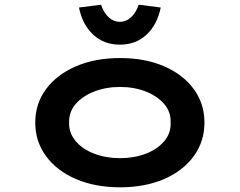

<svg xmlns="http://www.w3.org/2000/svg" viewBox="-20 -787 1020 817"><path d="M491 10Q385 10 303.5 -25Q222 -60 176 -122.5Q130 -185 130 -265Q130 -346 176 -408Q222 -470 303.5 -505Q385 -540 491 -540Q597 -540 678 -505Q759 -470 804.5 -408Q850 -346 850 -265Q850 -185 804.5 -122.5Q759 -60 678 -25Q597 10 491 10ZM491 -114Q551 -114 600.5 -133Q650 -152 679 -186.5Q708 -221 706 -265Q708 -310 679 -344Q650 -378 600.5 -397.5Q551 -417 491 -417Q431 -417 381 -397.5Q331 -378 302 -344.5Q273 -311 274 -265Q273 -221 302 -186.5Q331 -152 381 -133Q431 -114 491 -114ZM490 -597Q422 -597 376.5 -639.5Q331 -682 316 -755L410 -767Q421 -733 442.5 -713.5Q464 -694 490 -694Q516 -694 537.5 -713.5Q559 -733 570 -767L664 -755Q649 -682 603.5 -639.5Q558 -597 490 -597Z"/></svg>

Font: Lexend Zetta SemiBold
Style: Regular
Weight: 600
Designer: Bonnie Shaver-Troup, Thomas Jockin
Foundry: Lexend
Version: Version 1.007